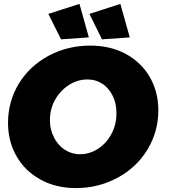

<svg xmlns="http://www.w3.org/2000/svg" viewBox="-20 -947 862 981"><path d="M622 -672C569 -700 509 -714 442 -714C365 -714 294 -697 230 -663C165 -628 114 -581 77 -521C40 -460 21 -393 21 -319C21 -255 36 -198 65 -148C94 -97 135 -58 188 -29C241 0 301 14 368 14C445 14 516 -4 581 -39C645 -74 696 -121 733 -182C770 -243 789 -310 789 -384C789 -447 774 -504 745 -554C716 -604 675 -643 622 -672ZM334 -514C363 -532 394 -541 427 -541C455 -541 480 -534 503 -519C526 -504 543 -483 556 -457C569 -431 575 -402 575 -370C575 -331 567 -296 550 -264C533 -231 510 -206 481 -187C452 -168 421 -159 388 -159C360 -159 334 -167 311 -182C288 -197 269 -218 256 -245C242 -271 235 -300 235 -333C235 -371 244 -406 262 -438C280 -470 304 -495 334 -514ZM386 -927 227 -876 292 -746 434 -756ZM595 -927 437 -876 501 -746 643 -756Z"/></svg>

Font: Argentum Sans ExtraBold
Style: Italic
Weight: 800
Italic angle: -11.3°
Designer: Julieta Ulanovsky
Foundry: Julieta Ulanovsky
Version: Version 5.001;February 15, 2019;FontCreator 11.5.0.2425 64-b